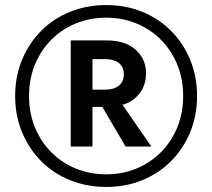

<svg xmlns="http://www.w3.org/2000/svg" viewBox="-20 -730 840 760"><path d="M40 -350Q40 -428 67.5 -494Q95 -560 143.5 -608.5Q192 -657 258 -683.5Q324 -710 400 -710Q477 -710 542.5 -683.5Q608 -657 656.5 -608.5Q705 -560 732.5 -494Q760 -428 760 -350Q760 -272 732.5 -206Q705 -140 656.5 -91.5Q608 -43 542.5 -16.5Q477 10 400 10Q324 10 258 -16.5Q192 -43 143.5 -91.5Q95 -140 67.5 -206Q40 -272 40 -350ZM95 -350Q95 -283 118 -226.5Q141 -170 182.5 -128Q224 -86 279.5 -63Q335 -40 400 -40Q465 -40 520.5 -63Q576 -86 617.5 -128Q659 -170 682 -226.5Q705 -283 705 -350Q705 -417 682 -473.5Q659 -530 617.5 -572Q576 -614 520.5 -637Q465 -660 400 -660Q335 -660 279.5 -637Q224 -614 182.5 -572Q141 -530 118 -473.5Q95 -417 95 -350ZM260 -150V-570H402Q476 -570 517 -533Q558 -496 558 -441Q558 -380 517 -344Q496 -324 465 -315L579 -150H477L385 -307H346V-150ZM346 -375H396Q430 -375 450 -390.5Q470 -406 470 -436Q470 -466 450 -481Q430 -496 396 -496H346Z"/></svg>

Font: Venryn Sans SemiBold
Style: Regular
Weight: 600
Designer: Owen Earl, indestructible type* (font) & Cristiano Sobral (main changes)
Version: Version 3.60;October 28, 2020;FontCreator 13.0.0.2681 64-bit